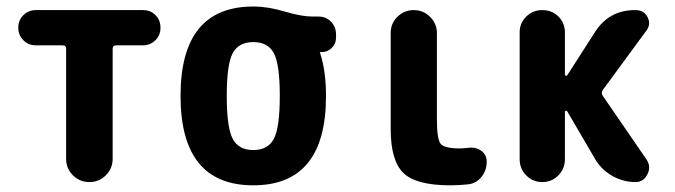

<svg xmlns="http://www.w3.org/2000/svg" viewBox="-20 -550 2040 580"><path d="M412.1 -519.5Q434.6 -519.5 449.7 -504.4Q464.8 -489.3 464.8 -465.8Q464.8 -443.4 449.2 -428.2Q433.6 -413.1 412.1 -413.1H331.1Q320.3 -413.1 320.3 -402.3V-70.3Q320.3 -41 299.8 -20.5Q279.3 0 250 0Q220.7 0 200.2 -20.5Q179.7 -41 179.7 -70.3V-402.3Q179.7 -413.1 168.9 -413.1H87.9Q65.4 -413.1 50.3 -428.7Q35.2 -444.3 35.2 -465.8Q35.2 -489.3 50.8 -504.4Q66.4 -519.5 87.9 -519.5Z M683.1 -130.4Q701.2 -96.7 745.1 -96.7Q789.1 -96.7 807.1 -130.4Q825.2 -164.1 825.2 -260.3Q825.2 -356.4 807.1 -389.6Q789.1 -422.9 745.1 -422.9Q701.2 -422.9 683.1 -389.6Q665 -356.4 665 -260.3Q665 -164.1 683.1 -130.4ZM942.4 -500Q964.8 -500 980 -484.4Q995.1 -468.8 995.1 -446.3V-435.5Q995.1 -418 982.4 -405.3Q969.7 -392.6 952.1 -392.6H947.3Q946.3 -392.6 946.3 -391.6V-390.6Q947.3 -389.6 947.3 -388.7Q964.8 -335 964.8 -259.8Q964.8 9.8 745.1 9.8Q525.4 9.8 525.4 -260.3Q525.4 -530.3 745.1 -530.3Q790 -530.3 840.3 -515.1Q890.6 -500 924.8 -500Z M1394.5 -103.5Q1417 -106.4 1433.6 -94.7Q1450.2 -83 1450.2 -61.5Q1450.2 -35.2 1434.6 -15.6Q1418.9 3.9 1394.5 6.8Q1369.1 9.8 1339.8 9.8Q1237.3 9.8 1198.7 -27.3Q1160.2 -64.5 1160.2 -160.2V-450.2Q1160.2 -479.5 1180.7 -499.5Q1201.2 -519.5 1230 -519.5Q1258.8 -519.5 1279.3 -499Q1299.8 -478.5 1299.8 -450.2V-190.4Q1299.8 -129.9 1311 -115.7Q1322.3 -101.6 1370.1 -101.6Q1377 -101.6 1394.5 -103.5Z M1800.8 -260.7 1933.6 -67.4Q1947.3 -45.9 1935.5 -22.9Q1923.8 0 1899.4 0Q1862.3 0 1829.1 -19Q1795.9 -38.1 1777.3 -70.3L1693.4 -213.9Q1689.5 -217.8 1686.5 -212.9V-69.3Q1686.5 -40 1666.5 -20Q1646.5 0 1618.2 0Q1589.8 0 1569.8 -20Q1549.8 -40 1549.8 -69.3V-452.1Q1549.8 -480.5 1569.8 -500Q1589.8 -519.5 1618.2 -519.5Q1647.5 -519.5 1667 -500Q1686.5 -480.5 1686.5 -452.1V-324.2Q1686.5 -322.3 1689.5 -321.3Q1692.4 -320.3 1693.4 -322.3L1777.3 -453.1Q1820.3 -520.5 1900.4 -519.5Q1925.8 -519.5 1936.5 -497.6Q1947.3 -475.6 1931.6 -456.1L1801.8 -279.3Q1794.9 -269.5 1800.8 -260.7Z"/></svg>

Font: Rounded-X Mgen+ 2m bold
Style: Bold
Weight: 700
Designer: [Source Han Sans]
Ryoko NISHIZUKA  (kana & ideographs); Paul D. Hunt (Latin, Greek & Cyrillic); Wenlong ZHANG  (bopomofo
Version: Version 1.059.20150602